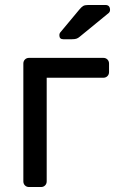

<svg xmlns="http://www.w3.org/2000/svg" viewBox="-20 -753 470 773"><path d="M97 0Q87 0 80.5 -6.5Q74 -13 74 -23V-497Q74 -507 80.5 -513.5Q87 -520 97 -520H396Q406 -520 412.5 -513.5Q419 -507 419 -497V-463Q419 -453 412.5 -446.5Q406 -440 396 -440H168V-23Q168 -13 161.5 -6.5Q155 0 145 0ZM235 -595Q219 -595 219 -611Q219 -619 224 -624L299 -714Q308 -725 315 -729Q322 -733 336 -733H404Q423 -733 423 -713Q423 -706 418 -701L302 -606Q294 -599 287 -597Q280 -595 269 -595Z"/></svg>

Font: DVN-Rubik
Style: Regular
Weight: 400
Designer: Hubert and Fischer
Foundry: Hubert & Fischer
Version: Version 2.102